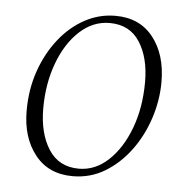

<svg xmlns="http://www.w3.org/2000/svg" viewBox="-41 -501 542 552"><g transform="rotate(5 229.5 -225.0)"><path d="M188 10Q118 10 79 -39.5Q40 -89 40 -166Q40 -228 58.5 -281Q77 -334 109 -374.5Q141 -415 182.5 -437.5Q224 -460 271 -460Q341 -460 380 -410.5Q419 -361 419 -282Q419 -229 402 -177Q385 -125 354 -83Q323 -41 281 -15.5Q239 10 188 10ZM204 -13Q251 -13 289 -48.5Q327 -84 349.5 -144Q372 -204 372 -278Q372 -348 343 -393Q314 -438 256 -438Q208 -438 169.5 -402.5Q131 -367 109 -307.5Q87 -248 87 -177Q87 -105 116.5 -59Q146 -13 204 -13Z"/></g></svg>

Font: Spectral ExtraLight
Style: Italic
Weight: 275
Italic angle: -10°
Designer: Jean-Baptiste Levee
Foundry: Production Type
Version: Version 2.001